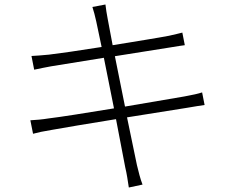

<svg xmlns="http://www.w3.org/2000/svg" viewBox="-20 -798 1040 854"><path d="M115 -263 127 -203C149 -209 172 -214 209 -220C260 -229 376 -249 496 -268L537 -54C544 -25 548 3 553 36L614 23C604 -2 596 -35 589 -64L545 -276L809 -318C846 -324 873 -329 890 -331L879 -387C861 -381 838 -376 800 -369L536 -324L491 -548L743 -588C767 -592 792 -596 802 -597L791 -653C778 -650 760 -645 732 -639C686 -630 585 -614 481 -597L459 -714C455 -734 451 -760 449 -778L391 -767C397 -748 403 -727 408 -703L432 -589C333 -573 240 -560 198 -555C166 -552 142 -550 120 -549L132 -488C159 -494 181 -498 207 -503L442 -541L487 -316C365 -296 246 -277 194 -271C171 -267 137 -264 115 -263Z"/></svg>

Font: GenYoGothic2 TW L
Style: Regular
Weight: 300
Version: Version 2.100;PS 2.1;hotconv 16.6.51;makeotf.lib2.5.65220 DE